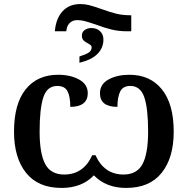

<svg xmlns="http://www.w3.org/2000/svg" viewBox="-20 -915 923 945"><path d="M375 -895Q398 -895 419.5 -889.5Q441 -884 478 -871Q519 -856 550.5 -848Q582 -840 619 -840H626V-761H606Q565 -761 529.5 -769.5Q494 -778 452 -794Q416 -806 397.5 -811Q379 -816 360 -816Q340 -816 326 -804.5Q312 -793 308 -772L306 -761H250Q255 -823 287.5 -859Q320 -895 375 -895ZM371 -637Q403 -647 417 -656.5Q431 -666 431 -682Q431 -688 427.5 -691.5Q424 -695 419 -698Q414 -701 412 -702Q399 -708 391 -716.5Q383 -725 383 -740Q383 -757 396.5 -767Q410 -777 430 -777Q456 -777 472.5 -761.5Q489 -746 489 -720Q489 -680 460.5 -650.5Q432 -621 371 -606ZM49 -267Q49 -404 106.5 -475.5Q164 -547 266 -547Q327 -547 369.5 -523.5Q412 -500 412 -456Q412 -423 390 -406Q368 -389 326 -389Q326 -439 312.5 -465.5Q299 -492 262 -492Q212 -492 193.5 -436.5Q175 -381 175 -268Q175 -159 202.5 -107.5Q230 -56 296 -56Q391 -56 434 -151H450Q493 -56 588 -56Q654 -56 681.5 -107.5Q709 -159 709 -268Q709 -382 690 -437Q671 -492 621 -492Q585 -492 571.5 -464.5Q558 -437 558 -389Q472 -389 472 -456Q472 -501 514.5 -524Q557 -547 617 -547Q719 -547 777 -475Q835 -403 835 -267Q835 -138 775.5 -64Q716 10 601 10Q502 10 442 -52Q383 10 283 10Q168 10 108.5 -64Q49 -138 49 -267Z"/></svg>

Font: Noto Serif SemiBold
Style: Regular
Weight: 600
Designer: Monotype Design Team
Foundry: Monotype Imaging Inc.
Version: Version 1.001